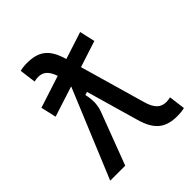

<svg xmlns="http://www.w3.org/2000/svg" viewBox="-208 -867 1003 1003"><g transform="rotate(-45 293.0 -366.0)"><path d="M67.4 -438 236.8 -492.7 32.7 0H143.6L252.9 -288.6C267.1 -325.7 267.6 -365.2 257.3 -408.2L274.9 -413.6L358.4 -122.6C387.2 -22 436.5 9.8 521.5 9.8C541 9.8 554.7 8.3 573.2 3.9L561.5 -86.9C548.8 -84 540.5 -83 531.2 -83C491.7 -83 465.3 -104 447.8 -166L344.2 -527.3L490.2 -574.7L470.7 -660.2L319.8 -611.3L318.8 -615.2C291 -711.4 242.7 -742.2 159.7 -742.2C140.1 -742.2 126.5 -740.7 107.9 -736.3L119.6 -645.5C132.3 -648.4 140.6 -649.4 149.9 -649.4C184.6 -649.4 208.5 -631.8 226.1 -581.1L47.9 -523.4Z"/></g></svg>

Font: Cascadia Mono NF
Style: Regular
Weight: 400
Monospace: yes
Designer: Aaron Bell
Foundry: Saja Typeworks
Version: Version 2404.023